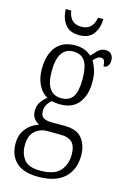

<svg xmlns="http://www.w3.org/2000/svg" viewBox="-143 -797 731 1102"><g transform="rotate(15 223.0 -245.5)"><path d="M200 240Q112 240 69 199.5Q26 159 26 89Q26 48 41.5 20Q57 -8 80.5 -25.5Q104 -43 129 -50Q112 -58 98 -75.5Q84 -93 84 -123Q84 -152 99 -174Q114 -196 135 -212Q100 -230 80.5 -270.5Q61 -311 61 -361Q61 -450 100 -497Q139 -544 214 -544Q245 -544 269.5 -534Q294 -524 309 -509Q322 -524 341.5 -543.5Q361 -563 388 -563Q411 -563 422.5 -548.5Q434 -534 434 -514Q434 -495 425.5 -482Q417 -469 399 -469Q399 -490 393 -502Q387 -514 373 -514Q361 -514 351 -507Q341 -500 329 -486Q342 -466 351.5 -437.5Q361 -409 361 -364Q361 -288 324.5 -241Q288 -194 214 -194Q204 -194 188 -195.5Q172 -197 164 -200Q150 -189 139.5 -172Q129 -155 129 -130Q129 -104 145.5 -93Q162 -82 194 -82H271Q345 -82 376.5 -42Q408 -2 408 59Q408 142 356 191Q304 240 200 240ZM212 -230Q259 -230 280.5 -262.5Q302 -295 302 -365Q302 -441 280 -474Q258 -507 210 -507Q166 -507 142.5 -472.5Q119 -438 119 -364Q119 -230 212 -230ZM202 203Q286 203 320 164.5Q354 126 354 68Q354 17 331.5 -5Q309 -27 260 -27H182Q141 -27 110.5 0Q80 27 80 86Q80 135 106.5 169Q133 203 202 203ZM217 -606Q161 -606 133.5 -641Q106 -676 105 -731H137Q144 -690 164 -673Q184 -656 217 -656Q248 -656 268.5 -673Q289 -690 297 -731H328Q327 -676 300 -641Q273 -606 217 -606Z"/></g></svg>

Font: Noto Serif Lao Condensed Light
Style: Regular
Weight: 300
Width: 3
Designer: Monotype Design Team
Foundry: Monotype Imaging Inc.
Version: Version 2.003; ttfautohint (v1.8.4.7-5d5b)